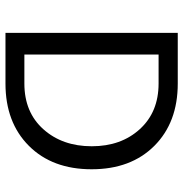

<svg xmlns="http://www.w3.org/2000/svg" viewBox="-4 -665 669 701"><g transform="rotate(90 330.5 -314.5)"><path d="M285 -629Q427 -629 512.5 -543.5Q598 -458 598 -314.5Q598 -171 512.5 -85.5Q427 0 285 0H100V-629ZM179 -69H285Q390 -69 452 -138.5Q514 -208 514 -315Q514 -422 451.5 -490.5Q389 -559 285 -559H179Z"/></g></svg>

Font: Karla
Style: Regular
Weight: 400
Designer: Jonathan Pinhorn
Version: Version 1.000